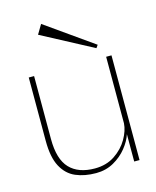

<svg xmlns="http://www.w3.org/2000/svg" viewBox="-106 -756 677 834"><g transform="rotate(-15 233.0 -339.0)"><path d="M419 -472V-1H395V-124Q386 -95 362 -65Q338 -35 302.5 -15Q267 5 223 5Q171 5 131.5 -12Q92 -29 69.5 -71Q47 -113 47 -187V-472H71V-189Q71 -98 110 -57Q149 -16 223 -16Q275 -16 313 -41.5Q351 -67 372 -103.5Q393 -140 395 -173V-472ZM364 -519 134 -641 159 -683 373 -532Z"/></g></svg>

Font: Lil Grotesk Thin
Style: Regular
Weight: 100
Designer: Bastien Sozeau
Foundry: NBR — Bastien Sozeau
Version: Version 3.003; ttfautohint (v1.8.4.7-5d5b);gftools[0.9.33]